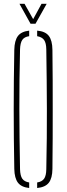

<svg xmlns="http://www.w3.org/2000/svg" viewBox="-20 -962 342 987"><path d="M130 4.5Q89.5 0 72 -23.2Q54.5 -46.5 53.5 -93.5Q52 -175 51.2 -250.5Q50.5 -326 50.5 -399.8Q50.5 -473.5 51.2 -548.8Q52 -624 53.5 -705.5Q54.5 -753.5 72 -776.8Q89.5 -800 130 -804.5V-776Q105 -772.5 94.5 -756.8Q84 -741 83 -708Q81 -628 80.2 -552.8Q79.5 -477.5 79.5 -403Q79.5 -328.5 80.5 -251.5Q81.5 -174.5 83 -91.5Q84 -59 94.5 -43.5Q105 -28 130 -24ZM171 4.5V-24Q196 -28 206.8 -43.5Q217.5 -59 218 -91.5Q220 -174.5 220.5 -251.5Q221 -328.5 221 -403Q221 -477.5 220 -552.8Q219 -628 218 -708Q217.5 -741 206.8 -756.2Q196 -771.5 171 -776V-804.5Q213 -801 231 -777.5Q249 -754 249.5 -705.5Q250.5 -624 250.8 -548.5Q251 -473 251 -399.5Q251 -326 250.8 -250.5Q250.5 -175 249.5 -93.5Q249 -46 231 -22.8Q213 0.5 171 4.5ZM137 -840 80 -942.5H106L150.5 -863.5L193.5 -942.5H220L162.5 -840Z"/></svg>

Font: Big Shoulders Stencil Display ExtraLight
Style: Regular
Weight: 250
Designer: Patric King
Foundry: XO Type Co
Version: Version 2.001